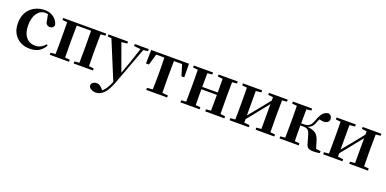

<svg xmlns="http://www.w3.org/2000/svg" viewBox="-8 -1454 5283 2626"><g transform="rotate(20 2634.0 -140.5)"><path d="M308.1 16.1Q232.9 16.1 172.1 -16.1Q111.3 -48.3 75.7 -109.9Q40 -171.4 40 -259.8Q40 -355 79.8 -420.2Q119.6 -485.4 185.3 -518.6Q251 -551.8 329.1 -551.8Q380.4 -551.8 422.6 -532.2Q464.8 -512.7 492.4 -478.8Q520 -444.8 527.8 -401.9Q515.1 -356 469.2 -356Q441.4 -356 422.1 -373.5Q402.8 -391.1 399.9 -437L384.8 -513.2Q375.5 -516.1 365.5 -517.1Q355.5 -518.1 345.2 -518.1Q274.4 -518.1 228.3 -454.6Q182.1 -391.1 182.1 -277.8Q182.1 -168.5 231.9 -108.2Q281.7 -47.9 365.2 -47.9Q409.2 -47.9 445.3 -66.9Q481.4 -85.9 509.8 -121.1L527.8 -107.9Q492.2 -44.9 440.2 -14.4Q388.2 16.1 308.1 16.1Z M598.1 -506.8V-536.1H1225.1V-506.8L1155.3 -500L1152.8 -300.8V-234.9L1155.3 -37.1L1226.1 -29.8V0H945.8V-29.8L1016.1 -36.1L1018.1 -234.9V-300.8L1016.1 -502H808.1L806.2 -300.8V-234.9L808.1 -36.1L877.9 -29.8V0H598.1V-29.8L668.9 -36.1Q669.4 -64.9 669.9 -100.6Q670.4 -136.2 670.7 -171.6Q670.9 -207 670.9 -234.9V-300.8Q670.9 -329.1 670.7 -364.5Q670.4 -399.9 669.9 -435.5Q669.4 -471.2 668.9 -500Z M1640.1 -506.8V-536.1H1844.2V-506.8L1777.3 -498L1576.2 43Q1528.3 169.9 1476.8 220.5Q1425.3 271 1363.3 271Q1324.2 271 1292.7 252.4Q1261.2 233.9 1259.3 201.2Q1263.7 171.9 1286.4 158Q1309.1 144 1335 144Q1361.3 144 1382.3 158.2Q1403.3 172.4 1422.4 193.8L1437 211.9Q1467.8 188 1492.9 148.4Q1518.1 108.9 1541 50.8L1313 -501L1257.3 -506.8V-536.1H1542V-506.8L1459 -498L1602.1 -104L1668.9 -290L1737.3 -497.1Z M2083 0H2002V-29.8L2084 -37.1Q2085.4 -80.6 2086.4 -136.7Q2087.4 -192.9 2087.4 -234.9V-300.8Q2087.4 -329.1 2086.9 -364.5Q2086.4 -399.9 2085.7 -435.8Q2085 -471.7 2084 -500H1965.3L1918 -338.9H1875L1879.4 -536.1H2429.2L2432.1 -338.9H2391.1L2342.3 -500H2223.1L2221.2 -300.8V-234.9L2223.1 -37.1L2306.2 -29.8V0Z M2860.4 -506.8V-536.1H3139.2V-506.8L3069.3 -500L3067.4 -300.8V-234.9L3069.3 -37.1L3139.2 -29.8V0H2860.4V-29.8L2931.6 -36.1Q2932.1 -79.6 2932.9 -141.4Q2933.6 -203.1 2933.6 -266.1H2707.5Q2707.5 -203.1 2708 -141.4Q2708.5 -79.6 2709.5 -36.1L2779.3 -29.8V0H2499.5V-29.8L2570.3 -36.1Q2570.8 -64.9 2571.3 -100.6Q2571.8 -136.2 2572 -171.6Q2572.3 -207 2572.3 -234.9V-300.8Q2572.3 -329.1 2572 -364.5Q2571.8 -399.9 2571.3 -435.5Q2570.8 -471.2 2570.3 -500L2499.5 -506.8V-536.1H2779.3V-506.8L2709.5 -500L2707.5 -300.8H2933.6Q2933.6 -347.7 2932.9 -403.3Q2932.1 -459 2931.6 -500Z M3593.3 -506.8V-536.1H3866.2V-506.8L3796.4 -500L3794.4 -300.8V-234.9L3796.4 -36.1L3866.2 -29.8V0H3593.3V-29.8L3665 -37.1V-397.9L3552.2 -257.8L3415 -86.9V-38.1L3494.1 -29.8V0H3214.4V-29.8L3285.2 -36.1Q3285.6 -64.9 3286.1 -100.6Q3286.6 -136.2 3286.9 -171.6Q3287.1 -207 3287.1 -234.9V-300.8Q3287.1 -329.1 3286.9 -364.5Q3286.6 -399.9 3286.1 -435.5Q3285.6 -471.2 3285.2 -500L3214.4 -506.8V-536.1H3494.1V-506.8L3415 -498V-142.1L3523.4 -273.9L3665 -450.2V-499Z M4327.1 -64 4293.5 -181.2Q4278.3 -231.4 4255.9 -247.8Q4233.4 -264.2 4183.1 -264.2H4149.4Q4149.4 -202.6 4149.9 -141.1Q4150.4 -79.6 4151.4 -36.1L4221.2 -29.8V0H3941.4V-29.8L4012.2 -36.1Q4012.7 -64.9 4013.2 -100.6Q4013.7 -136.2 4013.9 -171.6Q4014.2 -207 4014.2 -234.9V-300.8Q4014.2 -329.1 4013.9 -364.5Q4013.7 -399.9 4013.2 -435.5Q4012.7 -471.2 4012.2 -500L3941.4 -506.8V-536.1H4221.2V-506.8L4151.4 -500L4149.4 -294.9H4184.1Q4212.4 -294.9 4236.6 -301.3Q4260.7 -307.6 4281.2 -329.8Q4301.8 -352.1 4318.4 -398.9Q4345.2 -476.1 4375.7 -511Q4406.2 -545.9 4456.1 -551.8Q4508.3 -537.1 4508.3 -485.8Q4508.3 -456.1 4486.1 -439Q4463.9 -421.9 4432.1 -421.9Q4396 -421.9 4367.2 -432.1Q4356.4 -414.1 4346.2 -387.2Q4329.1 -335.9 4304.9 -312.7Q4280.8 -289.6 4248.5 -279.8Q4328.6 -271 4367.2 -242.9Q4405.8 -214.8 4425.3 -153.8L4461.4 -36.1L4529.3 -27.8V0Q4485.8 9.8 4440.4 9.8Q4385.7 9.8 4361.3 -6.1Q4336.9 -22 4327.1 -64Z M4956.5 -506.8V-536.1H5229.5V-506.8L5159.7 -500L5157.7 -300.8V-234.9L5159.7 -36.1L5229.5 -29.8V0H4956.5V-29.8L5028.3 -37.1V-397.9L4915.5 -257.8L4778.3 -86.9V-38.1L4857.4 -29.8V0H4577.6V-29.8L4648.4 -36.1Q4648.9 -64.9 4649.4 -100.6Q4649.9 -136.2 4650.1 -171.6Q4650.4 -207 4650.4 -234.9V-300.8Q4650.4 -329.1 4650.1 -364.5Q4649.9 -399.9 4649.4 -435.5Q4648.9 -471.2 4648.4 -500L4577.6 -506.8V-536.1H4857.4V-506.8L4778.3 -498V-142.1L4886.7 -273.9L5028.3 -450.2V-499Z"/></g></svg>

Font: Source Han Serif TW
Style: Bold
Weight: 700
Designer: Ryoko NISHIZUKA Ë•øÂ°öÊ∂ºÂ≠ê (kana & ideographs); Frank Grie√ühammer (Latin, Greek & Cyrillic); Wenlong ZHANG Âº†ÊñáÈæô 
Foundry: Adobe
Version: Version 2.003;hotconv 1.1.1;makeotfexe 2.6.0